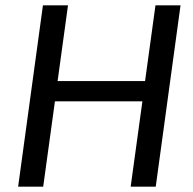

<svg xmlns="http://www.w3.org/2000/svg" viewBox="-20 -700 724 720"><path d="M470 0H564L657 -680H563L524 -396H196L235 -680H141L48 0H142L186 -320H514Z"/></svg>

Font: Ronzino Oblique
Style: Italic
Weight: 400
Italic angle: -8°
Designer: Nunzio Mazzaferro
Foundry: Collletttivo
Version: Version 1.000;Glyphs 3.3 (3337)